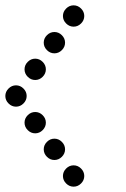

<svg xmlns="http://www.w3.org/2000/svg" viewBox="-20 -700 472 720"><path d="M228 -12Q216 -24 216 -40Q216 -56 228 -68Q240 -80 256 -80Q272 -80 284 -68Q296 -56 296 -40Q296 -24 284 -12Q272 0 256 0Q240 0 228 -12ZM156 -112Q144 -124 144 -140Q144 -156 156 -168Q168 -180 184 -180Q200 -180 212 -168Q224 -156 224 -140Q224 -124 212 -112Q200 -100 184 -100Q168 -100 156 -112ZM84 -212Q72 -224 72 -240Q72 -256 84 -268Q96 -280 112 -280Q128 -280 140 -268Q152 -256 152 -240Q152 -224 140 -212Q128 -200 112 -200Q96 -200 84 -212ZM12 -312Q0 -324 0 -340Q0 -356 12 -368Q24 -380 40 -380Q56 -380 68 -368Q80 -356 80 -340Q80 -324 68 -312Q56 -300 40 -300Q24 -300 12 -312ZM84 -412Q72 -424 72 -440Q72 -456 84 -468Q96 -480 112 -480Q128 -480 140 -468Q152 -456 152 -440Q152 -424 140 -412Q128 -400 112 -400Q96 -400 84 -412ZM156 -512Q144 -524 144 -540Q144 -556 156 -568Q168 -580 184 -580Q200 -580 212 -568Q224 -556 224 -540Q224 -524 212 -512Q200 -500 184 -500Q168 -500 156 -512ZM228 -612Q216 -624 216 -640Q216 -656 228 -668Q240 -680 256 -680Q272 -680 284 -668Q296 -656 296 -640Q296 -624 284 -612Q272 -600 256 -600Q240 -600 228 -612Z"/></svg>

Font: Dotrice Condensed
Style: Regular
Weight: 400
Width: 2
Monospace: yes
Designer: Paul Flo Williams
Foundry: His Deeds Are Dust
Version: Version 1.001